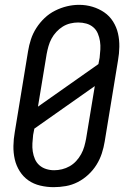

<svg xmlns="http://www.w3.org/2000/svg" viewBox="-20 -766 540 794"><path d="M202 8Q174 8 146.5 1.5Q119 -5 97.5 -20Q76 -35 61.5 -58Q47 -81 41 -107.5Q35 -134 35.5 -162.5Q36 -191 41 -219L96 -554Q100 -579 108 -603.5Q116 -628 130.5 -650.5Q145 -673 164.5 -691.5Q184 -710 208 -722Q232 -734 257 -740Q282 -746 307 -746Q336 -746 362.5 -738Q389 -730 411 -715Q433 -700 447.5 -677Q462 -654 468 -627.5Q474 -601 473.5 -572.5Q473 -544 468 -516L413 -181Q409 -156 401 -131.5Q393 -107 379 -84.5Q365 -62 345 -43.5Q325 -25 301.5 -13Q278 -1 252.5 3.5Q227 8 202 8ZM137 -325 387 -501 392 -527Q394 -544 395 -561.5Q396 -579 393.5 -595.5Q391 -612 384.5 -627.5Q378 -643 365.5 -653.5Q353 -664 337 -668.5Q321 -673 303 -673Q287 -673 270.5 -669Q254 -665 239.5 -656Q225 -647 213 -634Q201 -621 193 -606Q185 -591 180.5 -575Q176 -559 173 -543ZM204 -62Q220 -62 236.5 -66Q253 -70 268 -78.5Q283 -87 295 -100Q307 -113 315.5 -128.5Q324 -144 328.5 -160Q333 -176 336 -192L372 -410L122 -234L117 -208Q115 -191 114 -173.5Q113 -156 115.5 -139.5Q118 -123 124.5 -108Q131 -93 143 -82.5Q155 -72 171 -67Q187 -62 204 -62Z"/></svg>

Font: Iosevka Gothic
Style: Italic
Weight: 400
Italic angle: -9°
Monospace: yes
Designer: Belleve Invis
Foundry: Belleve Invis
Version: Version 15.5.1; ttfautohint (v1.8.4)